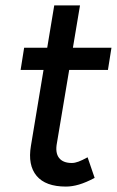

<svg xmlns="http://www.w3.org/2000/svg" viewBox="-20 -676 432 708"><path d="M223 12Q148 12 115 -27.5Q82 -67 94 -138L180 -656H275L190 -149Q183 -113 197.5 -94Q212 -75 245 -75Q256 -75 269.5 -80Q283 -85 303 -96L329 -20Q297 -3 271.5 4.5Q246 12 223 12ZM56 -418 69 -500H391L378 -418Z"/></svg>

Font: Figtree Light Medium
Style: Italic
Weight: 500
Italic angle: -9.5°
Version: Version 2.000